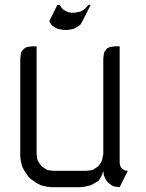

<svg xmlns="http://www.w3.org/2000/svg" viewBox="-20 -776 604 796"><path d="M64 -128.9V-532.2L65.9 -549.8L67.9 -559.1L71.8 -565.9L81.1 -575.2L88.9 -580.1L98.1 -582L115.2 -584H131.8V-137.2L133.8 -120.1L136.2 -110.8L141.1 -103L149.9 -89.8L153.8 -85.9L167 -77.1L174.8 -71.8L184.1 -69.8L201.2 -67.9H337.9L356 -69.8L365.2 -71.8L373 -77.1L386.2 -85.9L390.1 -89.8L398.9 -103L402.8 -110.8L404.8 -120.1L408.2 -137.2V-532.2L410.2 -549.8L412.1 -559.1L416 -565.9L423.8 -575.2L433.1 -580.1L441.9 -582L459 -584H476.1V-103L477.1 -94.2L478 -89.8L481.9 -81.1L487.8 -75.2L497.1 -69.8L501 -68.8L509.8 -67.9L476.1 0L460 -2L451.2 -3.9L442.9 -7.8L430.2 -17.1L425.8 -21L417 -34.2L413.1 -43L410.2 -50.8L408.2 -67.9L402.8 -50.8L398.9 -43L390.1 -28.8L386.2 -24.9L373 -17.1L356 -7.8L330.1 -2L313 0H192.9L174.8 -2L149.9 -7.8L131.8 -17.1L106.9 -34.2L98.1 -43L81.1 -67.9L71.8 -85.9L65.9 -110.8ZM184.1 -688 217.8 -755.9H227.1L235.8 -743.2L240.2 -737.8L252 -730L261.2 -726.1L270 -724.1L278.8 -723.1H287.1L294.9 -724.1L313 -728L316.9 -730L330.1 -737.8L347.2 -755.9H356L321.8 -688L313 -673.8L308.1 -669.9L294.9 -661.1L287.1 -657.2L278.8 -654.8L261.2 -651.9H244.1L227.1 -654.8L217.8 -657.2L210 -661.1L196.8 -669.9L192.9 -673.8Z"/></svg>

Font: Petahja
Style: Regular
Weight: 400
Designer: T. Christopher White
Version: Version 1.1